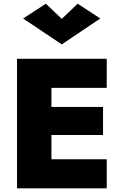

<svg xmlns="http://www.w3.org/2000/svg" viewBox="-20 -1018 659 1038"><path d="M314 -916 400 -998 522 -918 314 -778 105 -918 228 -998ZM72 -700H557V-543H258V-440H537V-288H258V-157H557V0H72Z"/></svg>

Font: Jost* Heavy
Style: Regular
Weight: 800
Version: Version 3.7